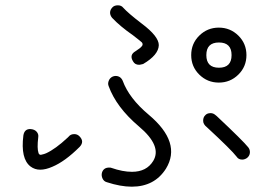

<svg xmlns="http://www.w3.org/2000/svg" viewBox="-20 -707 1040 723"><path d="M877.5 -426Q847 -396 804 -396Q761 -396 730.5 -426Q700 -456 700 -499.5Q700 -543 730.5 -573Q761 -603 804 -603Q847 -603 877.5 -573Q908 -543 908 -499.5Q908 -456 877.5 -426ZM852 -499.5Q852 -547 804.5 -547Q757 -547 757 -499.5Q757 -452 804.5 -452Q852 -452 852 -499.5ZM504 -463Q488 -463 481 -476Q466 -500 490 -514Q509 -526 514 -533Q517 -536 517 -540Q517 -544 514.5 -547Q512 -550 481 -574Q432 -608 402 -640Q394 -650 394.5 -660.5Q395 -671 404 -680Q411 -687 424 -687Q437 -687 444 -678Q463 -657 514 -618Q578 -570 578 -537Q577 -500 519 -466Q507 -463 504 -463ZM476 -4Q434 -4 382 -21Q371 -24 366 -35Q361 -46 364 -57Q370 -76 391 -76Q397 -76 399 -75Q442 -60 477 -60Q532 -60 557 -101Q591 -157 503 -231Q418 -303 389 -383Q385 -393 390 -404Q394 -414 405 -419Q411 -421 415 -421Q434 -421 442 -403Q466 -337 540 -275Q665 -170 605 -72Q562 -4 476 -4ZM892 -106Q878 -106 871 -117Q852 -142 759 -228Q745 -239 745 -252Q745 -265 752 -272Q759 -281 773 -281Q783 -281 791 -274L796 -270Q896 -176 915 -152Q922 -143 921 -131.5Q920 -120 910 -112Q901 -106 892 -106ZM95 -80Q57 -109 68 -197Q72 -222 95 -221Q110 -220 118 -211Q126 -202 124 -190Q119 -148 125 -131Q127 -124 134 -124Q148 -127 154 -130Q189 -146 235 -189L239 -193Q246 -202 260 -202Q271 -202 279 -194Q299 -174 280 -154Q225 -99 177 -79Q152 -68 131.5 -68Q111 -68 95 -80Z"/></svg>

Font: Shin Retro Maru Gothic Regular
Style: Regular
Weight: 400
Designer: Iose
Foundry: Typographish
Version: Version 1.002